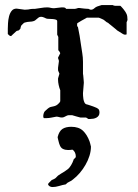

<svg xmlns="http://www.w3.org/2000/svg" viewBox="-20 -466 552 767"><path d="M256.8 -5.9Q251.5 -5.9 248 -4.4Q244.6 -2.9 241.5 -1.2Q238.3 0.5 234.9 2Q231.4 3.4 226.6 3.4Q221.2 3.4 216.1 1.7Q210.9 0 205.1 0Q193.8 2 184.6 3.9Q175.3 5.9 165.5 5.9H155.3Q153.3 3.4 153.1 1.7Q152.8 0 152.8 -2.4Q152.8 -6.8 154.3 -12Q155.8 -17.1 158.2 -20.5Q158.7 -21 160.4 -22.7Q162.1 -24.4 164.1 -26.1Q166 -27.8 168 -29.5Q169.9 -31.2 170.9 -32.2Q176.8 -37.1 182.1 -38.6Q187.5 -40 193.1 -41Q198.7 -42 204.6 -44.9Q210.4 -47.9 217.3 -55.7Q217.8 -56.6 219.2 -58.8Q220.7 -61 220.7 -61.5V-105.5Q216.8 -115.2 214.4 -126.5Q211.9 -137.7 211.9 -147.9V-152.8L217.3 -171.4Q217.3 -171.9 216.6 -173.8Q215.8 -175.8 214.6 -178.2Q213.4 -180.7 212.6 -182.9Q211.9 -185.1 211.9 -186V-195.3L215.3 -221.2Q215.3 -225.6 213.6 -228.8Q211.9 -231.9 211.9 -235.8L220.7 -253.4Q220.7 -254.4 217.8 -259.3Q214.8 -264.2 212.9 -265.1V-318.4L208.5 -327.6V-380.9Q208.5 -385.7 203.4 -387.5Q198.2 -389.2 191.2 -389.9Q184.1 -390.6 176.5 -390.6Q168.9 -390.6 164.6 -392.1Q163.6 -392.6 156.7 -395.8Q149.9 -398.9 144.5 -398.9Q138.7 -398.9 135 -396.5Q131.3 -394 127.9 -390.9Q124.5 -387.7 120.6 -384.8Q116.7 -381.8 111.3 -380.9Q110.4 -380.4 106.4 -379.9Q102.5 -379.4 98.1 -379.2Q93.8 -378.9 89.8 -378.4Q85.9 -377.9 85.4 -377.4Q84.5 -377.4 83 -377Q81.5 -376.5 80.1 -376L76.2 -375Q74.2 -373 69.6 -368.7Q64.9 -364.3 64.5 -363.3Q63.5 -361.8 62.5 -356.9Q61.5 -352.1 61.5 -351.6L55.2 -344.7L51.3 -343.8Q49.8 -343.3 48.3 -342.8Q46.9 -342.3 46.4 -342.3Q44.9 -341.3 42 -338.4Q39.1 -335.4 35.4 -332.3Q31.7 -329.1 28.8 -326.2Q25.9 -323.2 24.4 -321.8Q20 -321.8 16.8 -324.7Q13.7 -327.6 11.2 -330.1V-351.6Q11.2 -359.9 12 -373.3Q12.7 -386.7 15.9 -399.7Q19 -412.6 26.1 -422.1Q33.2 -431.6 46.4 -431.6L78.6 -427.2Q82 -427.2 87.4 -427.7Q92.8 -428.2 93.8 -428.2Q94.7 -428.2 99.6 -429.4Q104.5 -430.7 120.1 -430.7Q132.3 -432.1 144.5 -434.3Q156.7 -436.5 168.9 -436.5Q175.8 -436.5 182.1 -434.8Q188.5 -433.1 195.8 -433.1L225.6 -436.5H232.4Q235.8 -436.5 238.8 -435.5Q241.7 -434.6 244.1 -430.7H279.8Q280.3 -430.7 285.4 -431.9Q290.5 -433.1 291.5 -434.1H297.4Q300.3 -433.6 306.2 -432.9Q312 -432.1 317.6 -431.6Q323.2 -431.2 327.6 -430.9Q332 -430.7 333 -430.7L338.9 -428.2Q339.8 -427.7 340.8 -427.7Q341.8 -427.2 342.8 -427.2Q350.6 -427.2 356.2 -432.4Q361.8 -437.5 367.7 -439.9Q371.6 -440.9 378.4 -443.4Q385.3 -445.8 386.2 -445.8H430.2Q431.2 -444.8 434.6 -443.8Q438 -442.9 439.5 -442.9H460.4Q460.9 -442.9 462.6 -441.2Q464.4 -439.5 466.6 -437Q468.8 -434.6 470.9 -432.1Q473.1 -429.7 474.1 -428.2Q482.4 -418 485.8 -409.7Q489.3 -401.4 489.3 -386.7Q489.3 -385.7 488 -382.3Q486.8 -378.9 485.8 -377.4V-330.1Q485.8 -328.1 483.9 -327.9Q481.9 -327.6 480.5 -327.6Q477.5 -327.6 476.1 -327.9Q474.6 -328.1 471.2 -330.1L447.8 -344.7Q446.3 -346.2 441.7 -350.1Q437 -354 431.6 -358.4Q426.3 -362.8 421.4 -366.7Q416.5 -370.6 415 -371.6Q415 -372.6 411.1 -375Q407.2 -377.4 406.2 -377.4L394.5 -386.7Q393.1 -387.7 389.6 -389.2Q386.2 -390.6 383.1 -392.1Q379.9 -393.6 377.2 -394.5Q374.5 -395.5 374 -395.5H327.1Q326.2 -395 324.7 -394Q321.8 -392.1 321.3 -392.1Q318.8 -390.6 314.2 -388.2Q309.6 -385.7 304.9 -383.1Q300.3 -380.4 296.4 -377.9Q292.5 -375.5 291.5 -375Q289.1 -374 288.6 -372.6Q288.1 -371.1 288.1 -370.1V-363.3Q288.1 -361.8 289.6 -359.9Q290.5 -358.4 291.5 -357.4Q295.4 -339.4 298.1 -323Q300.8 -306.6 303.2 -289.1Q305.7 -271 308.6 -253.9Q311.5 -236.8 311.5 -218.8V-171.4Q312 -169.9 312.5 -164.8Q313 -159.7 313.5 -153.6Q314 -147.5 314.5 -142.1Q314.9 -136.7 314.9 -135.3L311.5 -93.8Q311.5 -89.8 311.8 -83.3Q312 -76.7 313.2 -70.1Q314.5 -63.5 316.9 -57.6Q319.3 -51.8 323.7 -49.8Q325.7 -49.3 330.8 -47.9Q335.9 -46.4 341.6 -44.4Q347.2 -42.5 352.1 -40.8Q356.9 -39.1 358.9 -38.1Q368.7 -34.7 373 -30.5Q377.4 -26.4 377.4 -16.1Q377.4 -8.8 374 -3.9Q370.6 1 365.2 3.9Q359.9 6.8 353.3 8.1Q346.7 9.3 340.3 9.3H333L323.7 3.4H300.8Q299.3 2.9 294.4 1.7Q289.6 0.5 283.9 -1.2Q278.3 -2.9 273.7 -4.2Q269 -5.4 268.1 -5.9ZM171.9 270.5Q171.9 269.5 172.4 268.6Q173.3 266.6 174.3 265.6L187 252.9Q187.5 252.9 189.7 252Q191.9 251 194.6 249.8Q197.3 248.5 199.2 247.3Q201.2 246.1 201.7 245.6Q202.6 244.6 206.8 240.5Q210.9 236.3 211.9 235.4Q217.8 231 224.6 227.1Q231.4 223.1 238 219Q244.6 214.8 251 209.7Q257.3 204.6 261.7 197.3Q262.2 196.8 263.7 194.3Q265.1 191.9 266.8 188.7Q268.6 185.5 270 182.4Q271.5 179.2 272 177.2Q272.5 177.2 273.4 173.8Q273.9 172.4 274.4 170.4Q275.4 169.4 278.8 166.3Q282.2 163.1 282.2 162.6Q282.7 162.1 282.7 160.2Q282.7 158.2 282.7 157.2Q282.7 150.4 279.3 143.1Q275.9 135.7 269.5 131.8Q260.7 133.3 252 133.3Q240.7 133.3 231.4 128.9Q222.2 124.5 217.8 111.3Q217.3 110.8 216.3 107.2Q215.3 103.5 214.1 99.1Q212.9 94.7 211.9 90.3Q210.9 85.9 210.4 83.5V81.1Q216.3 57.6 229.5 49.1Q242.7 40.5 264.6 40.5Q294.4 40.5 311 55.9Q327.6 71.3 337.9 99.1Q337.9 99.1 338.6 101.6Q339.4 104 340.3 107.4Q341.3 110.8 342 114.3Q342.8 117.7 343.3 119.6Q343.3 137.7 337.4 156.5Q331.5 175.3 321.5 192.6Q311.5 210 298.6 225.1Q285.6 240.2 272 250.5Q265.1 256.8 257.1 260Q249 263.2 242.7 270.5Q229 272.9 215.6 277.1Q202.1 281.2 189.5 281.2Q184.1 281.2 179 278.6Q173.8 275.9 171.9 270.5Z"/></svg>

Font: IM FELL English SC
Style: Regular
Weight: 400
Designer: Igino Marini
Foundry: Igino Marini
Version: 3.00